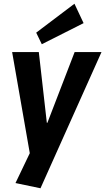

<svg xmlns="http://www.w3.org/2000/svg" viewBox="-20 -819 564 1029"><path d="M63 162 164 -49 144 27 45 -540H188L231 -161H234L380 -540H524L197 190ZM428 -695 204 -582 174 -644 379 -799Z"/></svg>

Font: Pathway Extreme Condensed
Style: Bold Italic
Weight: 700
Width: 3
Italic angle: -8°
Version: Version 1.001;gftools[0.9.26]